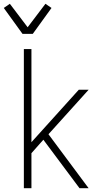

<svg xmlns="http://www.w3.org/2000/svg" viewBox="-41 -994 561 1014"><path d="M379 0 188 -256 125 -185V0H85V-735H125V-243L375 -520H427L215 -285L427 0ZM78 -815 -21 -952 11 -974 105 -850 199 -974 231 -952 132 -815Z"/></svg>

Font: Iosevka Extralight
Style: Regular
Weight: 200
Monospace: yes
Designer: Belleve Invis
Foundry: Belleve Invis
Version: Version 32.0.1; ttfautohint (v1.8.4)